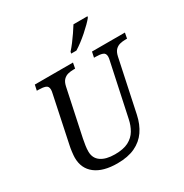

<svg xmlns="http://www.w3.org/2000/svg" viewBox="-209 -1094 1214 1268"><g transform="rotate(-30 398.0 -460.5)"><path d="M323 10Q214 10 155 -35.5Q96 -81 96 -163Q96 -179 99.5 -207Q103 -235 107 -252L181 -604Q183 -610 184 -619Q185 -628 185 -632Q185 -658 165 -665Q145 -672 113 -672H100L109 -714H400L392 -672H379Q357 -672 337.5 -667Q318 -662 303 -647Q288 -632 281 -600L206 -247Q201 -222 197.5 -198.5Q194 -175 194 -154Q194 -103 232 -76.5Q270 -50 338 -50Q403 -50 442 -70.5Q481 -91 502 -126.5Q523 -162 532 -206L617 -604Q619 -610 620 -619Q621 -628 621 -632Q621 -658 601 -665Q581 -672 549 -672H536L545 -714H796L788 -672H775Q753 -672 733.5 -667Q714 -662 699 -647Q684 -632 677 -600L593 -204Q579 -138 546 -90Q513 -42 458 -16Q403 10 323 10ZM419 -771 422 -784Q440 -804 459 -829Q478 -854 496 -880.5Q514 -907 529 -931H636L633 -921Q621 -906 601 -886Q581 -866 556.5 -844.5Q532 -823 507 -804Q482 -785 459 -771Z"/></g></svg>

Font: Noto Serif
Style: Italic
Weight: 400
Italic angle: -12°
Designer: Monotype Design Team
Foundry: Monotype Imaging Inc.
Version: Version 2.013